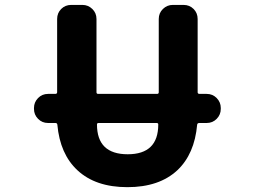

<svg xmlns="http://www.w3.org/2000/svg" viewBox="-20 -776 1040 786"><path d="M296.9 -79.1Q225.6 -145.5 214.8 -265.6Q213.9 -272.5 207 -272.5H176.8Q152.3 -272.5 135.7 -289.6Q119.1 -306.6 119.1 -330.1V-334Q119.1 -357.4 135.7 -374.5Q152.3 -391.6 176.8 -391.6H206.1Q213.9 -391.6 213.9 -398.4V-698.2Q213.9 -722.7 230.5 -739.3Q247.1 -755.9 271.5 -755.9H317.4Q340.8 -755.9 357.9 -739.3Q375 -722.7 375 -698.2V-398.4Q375 -391.6 381.8 -391.6H623Q629.9 -391.6 629.9 -398.4V-698.2Q629.9 -722.7 647 -739.3Q664.1 -755.9 687.5 -755.9H731.4Q755.9 -755.9 772.5 -739.3Q789.1 -722.7 789.1 -698.2V-398.4Q789.1 -391.6 796.9 -391.6H826.2Q850.6 -391.6 867.2 -374.5Q883.8 -357.4 883.8 -334V-330.1Q883.8 -306.6 867.2 -289.6Q850.6 -272.5 826.2 -272.5H795.9Q788.1 -272.5 787.1 -265.6Q776.4 -145.5 706.1 -79.1Q631.8 -9.8 501.5 -9.8Q371.1 -9.8 296.9 -79.1ZM383.8 -272.5Q377 -272.5 377 -266.6Q377 -144.5 502.9 -144.5Q627.9 -144.5 627.9 -266.6Q627.9 -272.5 621.1 -272.5Z"/></svg>

Font: Rounded Mgen+ 1mn bold
Style: Bold
Weight: 700
Designer: [Source Han Sans]
Ryoko NISHIZUKA  (kana & ideographs); Paul D. Hunt (Latin, Greek & Cyrillic); Wenlong ZHANG  (bopomofo
Version: Version 1.059.20150602